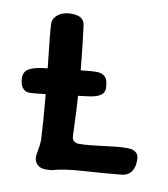

<svg xmlns="http://www.w3.org/2000/svg" viewBox="-73 -523 542 620"><g transform="rotate(10 197.5 -213.0)"><path d="M170.4 33.2Q156.2 35.6 145 38.8Q133.8 42 117.2 42Q99.1 42 89.4 31.7Q79.6 21.5 79.6 8.8Q79.6 -1.5 83 -17.8Q86.4 -34.2 86.4 -50.8Q83 -113.8 77.4 -175.5Q71.8 -237.3 66.4 -288.6Q61 -339.8 57.1 -376.2Q53.2 -412.6 53.2 -425.8Q53.2 -434.6 57.6 -442.1Q62 -449.7 69.8 -455.6Q77.6 -461.4 88.1 -464.6Q98.6 -467.8 110.4 -467.8Q133.3 -467.8 144 -460.7Q154.8 -453.6 157.2 -438Q170.9 -333 177 -245.4Q183.1 -157.7 185.5 -81.1Q185.5 -69.8 191.7 -64Q197.8 -58.1 207.5 -58.1Q227.1 -58.1 247.1 -60.3Q267.1 -62.5 287.1 -64.9Q307.1 -67.4 326.9 -69.6Q346.7 -71.8 365.2 -71.8Q377.4 -71.8 385 -68.8Q392.6 -65.9 396.7 -61Q400.9 -56.2 402.1 -50Q403.3 -43.9 403.3 -38.1Q403.3 -28.8 401.4 -19.5Q399.4 -10.3 394.5 -2.7Q389.6 4.9 381.3 10Q373 15.1 360.4 16.1Q300.3 22 250.7 24.9Q201.2 27.8 170.4 33.2ZM22 -192.9Q8.3 -192.9 -0.5 -204.3Q-9.3 -215.8 -9.3 -237.8Q-9.3 -257.3 8.3 -267.1Q25.9 -276.9 67.9 -280.8Q81.5 -282.2 103.8 -284.9Q126 -287.6 149.2 -290.3Q172.4 -293 193.1 -294.9Q213.9 -296.9 225.6 -296.9Q243.7 -296.9 253.7 -286.1Q263.7 -275.4 263.7 -248Q263.7 -219.7 207.5 -213.9Q200.2 -212.9 185.8 -211.2Q171.4 -209.5 153.3 -207Q135.3 -204.6 115.5 -202.1Q95.7 -199.7 77.6 -197.8Q59.6 -195.8 44.7 -194.3Q29.8 -192.9 22 -192.9Z"/></g></svg>

Font: Gochi Hand Cyrillic
Style: Regular
Weight: 400
Designer: Juan Pablo del Peral; Denis Ignatov
Foundry: Juan Pablo del Peral; Denis Ignatov
Version: Version 1.00 June 29, 2018, initial release